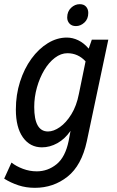

<svg xmlns="http://www.w3.org/2000/svg" viewBox="-45 -705 563 920"><path d="M-25 151 10 74Q33 92 65 104Q97 116 131 116Q184 116 226 82Q268 48 284 -30L293 -78Q266 -39 230 -19Q194 1 156 1Q99 1 65 -46.5Q31 -94 31 -180Q31 -251 51 -313.5Q71 -376 105.5 -423.5Q140 -471 184 -498Q228 -525 275 -525Q303 -525 330 -512Q357 -499 380 -472L395 -515H474L371 -28Q346 88 278.5 141.5Q211 195 122 195Q80 195 43.5 183Q7 171 -25 151ZM119 -192Q119 -75 185 -75Q212 -75 242 -96Q272 -117 297 -157.5Q322 -198 333 -255L365 -411Q329 -450 278 -450Q247 -450 218 -428Q189 -406 167 -369Q145 -332 132 -286Q119 -240 119 -192ZM277 -621Q277 -650 295.5 -667.5Q314 -685 337 -685Q357 -685 367.5 -673Q378 -661 378 -643Q378 -614 359.5 -597Q341 -580 319 -580Q299 -580 288 -592Q277 -604 277 -621Z"/></svg>

Font: Radio Canada Condensed
Style: Italic
Weight: 400
Width: 3
Italic angle: -12°
Designer: Charles Daoud, Etienne Aubert Bonn, Alexandre Saumier Demers, Jacques Le Bailly
Foundry: Radio-Canada
Version: Version 2.104; ttfautohint (v1.8.4.7-5d5b);gftools[0.9.28.de